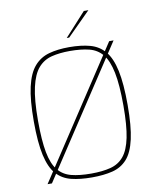

<svg xmlns="http://www.w3.org/2000/svg" viewBox="-99 -999 874 1080"><g transform="rotate(-10 338.0 -459.0)"><path d="M85 0 566 -732H591L110 0ZM338 6Q271 6 220.5 -6.5Q170 -19 136.5 -56Q103 -93 86.5 -166.5Q70 -240 70 -361Q70 -483 87 -557.5Q104 -632 138 -671Q172 -710 222 -724Q272 -738 338 -738Q407 -738 457.5 -724Q508 -710 541 -671Q574 -632 590 -557.5Q606 -483 606 -361Q606 -240 589.5 -166.5Q573 -93 539.5 -56Q506 -19 456 -6.5Q406 6 338 6ZM338 -16Q402 -16 448.5 -28Q495 -40 524.5 -75.5Q554 -111 568 -179.5Q582 -248 582 -361Q582 -480 567.5 -551Q553 -622 523.5 -657.5Q494 -693 448 -704.5Q402 -716 338 -716Q279 -716 233.5 -704.5Q188 -693 157 -657.5Q126 -622 110 -551Q94 -480 94 -361Q94 -248 107 -179.5Q120 -111 149 -75.5Q178 -40 224.5 -28Q271 -16 338 -16ZM334 -791 455 -924H481L348 -791Z"/></g></svg>

Font: Exo Thin Thin
Style: Regular
Weight: 250
Version: Version 2.000